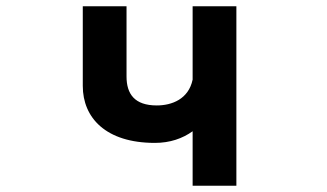

<svg xmlns="http://www.w3.org/2000/svg" viewBox="-20 -537 1040 610"><path d="M592 -120V53H731V-517H592V-284C579 -222 526 -202 478 -202C408 -202 382 -238 382 -294V-517H243V-264C243 -163 316 -83 472 -83C520 -83 560 -97 592 -120Z"/></svg>

Font: LINE Seed JP_OTF Bold
Style: Regular
Weight: 700
Designer: LINE & Fontrix & Fontworks
Version: Version 1.009